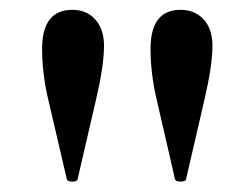

<svg xmlns="http://www.w3.org/2000/svg" viewBox="-20 -731 496 383"><path d="M187.5 -639.6Q187.5 -601.1 171.9 -533.7L134.8 -373.5Q133.8 -368.7 124 -368.7Q114.3 -369.1 113.3 -373.5L75.7 -534.7Q64 -585 64 -633.8Q64 -711.4 124.5 -711.4Q151.9 -711.4 168.9 -693.4Q187.5 -673.8 187.5 -639.6ZM403.8 -639.6Q403.8 -601.1 388.2 -533.7L351.1 -373.5Q350.1 -368.7 339.8 -368.7Q330.1 -369.1 329.1 -373.5L292 -534.7Q280.3 -585 280.3 -633.8Q280.3 -711.4 340.3 -711.4Q367.7 -711.4 385.3 -693.4Q403.8 -673.8 403.8 -639.6Z"/></svg>

Font: Dai Banna SIL Book
Style: Bold
Weight: 700
Designer: Victor Gaultney
Foundry: SIL International
Version: Version 2.000